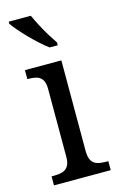

<svg xmlns="http://www.w3.org/2000/svg" viewBox="-119 -816 535 866"><g transform="rotate(-15 149.0 -383.0)"><path d="M21 0V-42H33Q54 -42 70.5 -46.5Q87 -51 97.5 -65.5Q108 -80 108 -109V-426Q108 -456 98 -470.5Q88 -485 71.5 -489.5Q55 -494 35 -494H29V-536H199V-114Q199 -83 208.5 -67.5Q218 -52 235.5 -47Q253 -42 274 -42H286V0ZM163 -606Q144 -620 122.5 -639.5Q101 -659 79.5 -681Q58 -703 41 -723Q24 -743 15 -756V-766H118Q128 -744 142 -717Q156 -690 172 -664Q188 -638 201 -619V-606Z"/></g></svg>

Font: Noto Serif Thai SemiCondensed
Style: Regular
Weight: 400
Width: 4
Designer: Monotype Design Team
Foundry: Monotype Imaging Inc.
Version: Version 2.002